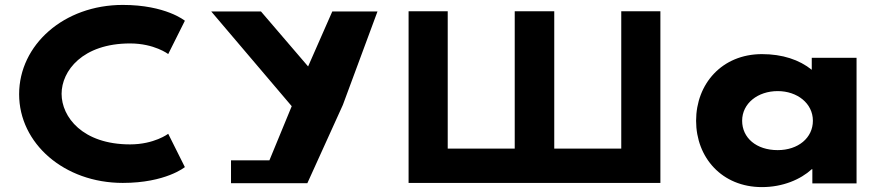

<svg xmlns="http://www.w3.org/2000/svg" viewBox="-20 -749 3586 784"><path d="M511.2 -159.4C316.8 -159.4 231.5 -271.6 231.5 -365.9C231.5 -459.4 316.8 -571.6 511.2 -571.6C610 -571.6 666.9 -528.3 666.9 -528.3L734.9 -664.3C734.9 -664.3 656.7 -728.9 481.4 -728.9C240.7 -728.9 58.1 -565.7 58.1 -364.2C58.1 -163.6 241.8 -2.1 481.4 -2.1C656.7 -2.1 734.9 -66.7 734.9 -66.7L666.9 -202.7C666.9 -202.7 610 -159.4 511.2 -159.4Z M842.6 -702.1 1171.2 -315.4 1080.1 -94.4H923.3V-0.9H1041.6H1235L1380 -320.5L1521.4 -702.1H1336.8L1238.1 -477.7L1045.7 -702.1Z M2081.8 -142.1H1808.2V-703.1H1648.4V-1.9H1808.2H2081.8H2083.4H2241.5H2243.2H2516.8H2676.6V-703.1H2516.8V-142.1H2243.2V-703.1H2241.5H2083.4H2081.8Z M2822.4 -256C2822.4 -106 2927.4 15 3091.4 15C3176.1 15 3248.7 -16 3294.7 -58H3297.1V0H3477.6V-513H3294.7V-464C3243.9 -505 3174.9 -528 3091.4 -528C2927.4 -528 2822.4 -406 2822.4 -256ZM3010.4 -256C3010.4 -327 3074.5 -377 3155.6 -377C3235.4 -377 3299.3 -327 3299.3 -256C3299.3 -186 3239.1 -136 3155.6 -136C3068.4 -136 3010.4 -186 3010.4 -256Z"/></svg>

Font: Hussar
Style: BdSuprExt
Weight: 700
Foundry: Cannot Into Space Fonts
Version: Version 2.00